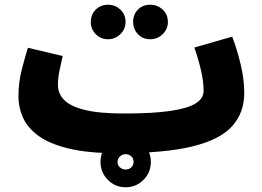

<svg xmlns="http://www.w3.org/2000/svg" viewBox="-20 -627 1108 812"><path d="M478 21Q352 21 270 1Q188 -19 142 -53Q96 -87 77 -130Q58 -173 58 -219Q58 -278 72 -332.5Q86 -387 98 -425L245 -390Q238 -359 231.5 -328Q225 -297 225 -268Q225 -232 250.5 -205Q276 -178 337 -162.5Q398 -147 504 -147Q628 -147 701.5 -158Q775 -169 808 -190Q841 -211 841 -242Q841 -283 830 -330Q819 -377 802 -426L962 -472Q982 -420 997.5 -356Q1013 -292 1013 -234Q1013 -150 961.5 -93Q910 -36 792.5 -7.5Q675 21 478 21ZM615 -461Q584 -461 563.5 -482.5Q543 -504 543 -534Q543 -566 563.5 -586.5Q584 -607 615 -607Q646 -607 668 -586.5Q690 -566 690 -534Q690 -504 668 -482.5Q646 -461 615 -461ZM437 -461Q406 -461 385 -482.5Q364 -504 364 -534Q364 -566 385 -586.5Q406 -607 437 -607Q467 -607 489 -586.5Q511 -566 511 -534Q511 -504 489 -482.5Q467 -461 437 -461ZM511 165Q467 165 436 133.5Q405 102 405 58Q405 14 436 -17.5Q467 -49 511 -49Q556 -49 587 -17.5Q618 14 618 58Q618 102 587 133.5Q556 165 511 165ZM511 90Q525 90 535 81Q545 72 545 58Q545 43 535 34Q525 25 511 25Q498 25 487.5 34.5Q477 44 477 58Q477 72 487.5 81Q498 90 511 90Z"/></svg>

Font: Noto Sans Arabic Blk
Style: Regular
Weight: 900
Designer: Monotype Design Team, Nadine Chahine, Nizar Qandah and Khaled Hosny
Foundry: Monotype Imaging Inc.
Version: Version 2.012; ttfautohint (v1.8.4.7-5d5b)